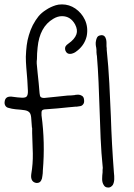

<svg xmlns="http://www.w3.org/2000/svg" viewBox="-20 -840 600 860"><path d="M286.1 -644.5Q314.5 -664.1 322.3 -686.5Q329.1 -706.1 316.4 -730.5Q295.9 -767.6 257.8 -767.6Q238.3 -767.6 218.8 -755.9Q157.2 -719.7 148.4 -627Q145.5 -600.6 145.5 -575.2Q144.5 -570.3 144.5 -565.4Q144.5 -560.5 144.5 -555.7Q145.5 -544.9 146.5 -534.7Q147.5 -524.4 148.4 -514.6Q151.4 -490.2 153.3 -467.8Q155.3 -445.3 157.2 -422.9Q158.2 -409.2 162.6 -405.3Q167 -401.4 174.8 -401.4H179.7Q206.1 -404.3 231.9 -406.7Q257.8 -409.2 283.2 -412.1Q291 -412.1 298.8 -412.6Q306.6 -413.1 314.5 -414.1Q315.4 -414.1 315.9 -414.6Q316.4 -415 317.4 -415Q320.3 -415 323.2 -415.5Q326.2 -416 330.1 -416Q338.9 -416 346.7 -411.1Q355.5 -406.2 356.4 -393.6Q358.4 -379.9 352.5 -373Q347.7 -366.2 339.8 -364.7Q332 -363.3 324.2 -362.3H318.4Q310.5 -361.3 302.7 -360.8Q294.9 -360.4 287.1 -359.4Q262.7 -356.4 237.8 -354.5Q212.9 -352.5 187.5 -350.6Q172.9 -350.6 168 -344.7Q165 -339.8 166 -323.2Q182.6 -201.2 171.9 -76.2V-75.2Q171.9 -69.3 171.4 -63.5Q170.9 -57.6 169.9 -51.8Q168.9 -39.1 164.1 -31.2Q158.2 -20.5 145.5 -20.5H142.6Q130.9 -22.5 125 -30.3Q117.2 -41 120.1 -60.5Q127.9 -106.4 127 -152.8Q126 -199.2 124 -245.1V-264.6V-267.6L123 -268.6Q121.1 -297.9 119.6 -313.5Q118.2 -329.1 112.3 -335.9Q105.5 -343.8 91.3 -346.2Q77.1 -348.6 49.8 -350.6Q32.2 -352.5 19.5 -356.4Q8.8 -358.4 3.9 -366.7Q-1 -375 1 -385.7Q3.9 -407.2 26.4 -407.2H31.2Q46.9 -405.3 58.6 -403.8Q70.3 -402.3 79.1 -402.3Q95.7 -402.3 99.6 -408.2Q105.5 -415 105 -432.6Q104.5 -450.2 102.5 -479.5Q101.6 -483.4 101.6 -491.2Q99.6 -514.6 97.7 -538.6Q95.7 -562.5 95.7 -585.9Q96.7 -613.3 99.6 -636.7Q102.5 -660.2 109.4 -682.6Q116.2 -706.1 127 -727.5Q139.6 -751 152.3 -766.6Q166 -783.2 186.5 -795.9Q205.1 -808.6 229.5 -816.4Q241.2 -820.3 257.8 -820.3Q290 -820.3 317.4 -801.8Q345.7 -782.2 360.4 -751Q376 -716.8 368.2 -677.7Q359.4 -640.6 329.1 -615.2Q323.2 -610.4 317.4 -606.4Q311.5 -602.5 304.7 -600.6Q299.8 -598.6 293 -598.6Q279.3 -598.6 273.4 -612.3Q269.5 -623 273.4 -631.8Q277.3 -638.7 286.1 -644.5ZM490.2 -67.4Q492.2 -51.8 491.7 -37.1Q491.2 -22.5 485.4 -11.7Q476.6 0 465.8 0H464.8Q450.2 0 444.3 -11.7Q437.5 -22.5 437.5 -37.6Q437.5 -52.7 439.5 -68.4V-79.1Q439.5 -84 440.4 -87.9Q433.6 -154.3 430.7 -221.2Q427.7 -288.1 425.8 -355.5Q423.8 -414.1 421.4 -472.7Q418.9 -531.2 414.1 -589.8Q414.1 -592.8 413.1 -594.7Q413.1 -597.7 412.6 -600.6Q412.1 -603.5 412.1 -606.4Q412.1 -611.3 412.1 -616.2Q412.1 -621.1 411.1 -626Q409.2 -633.8 408.7 -642.1Q408.2 -650.4 410.2 -658.2Q411.1 -665 415 -672.4Q418.9 -679.7 428.7 -681.6Q431.6 -682.6 435.5 -682.6Q450.2 -682.6 455.1 -664.1Q457 -656.2 457 -648.4Q457 -640.6 457 -632.8Q458 -627.9 458 -624Q458 -620.1 458 -617.2Q465.8 -542 469.7 -466.8Q473.6 -391.6 476.6 -318.4Q478.5 -256.8 481.9 -193.4Q485.4 -129.9 490.2 -67.4Z"/></svg>

Font: Scriphy
Style: Regular
Weight: 400
Designer: Ala M. Lockhart
Foundry: Ala M. Lockhart
Version: Version 1.0 2021